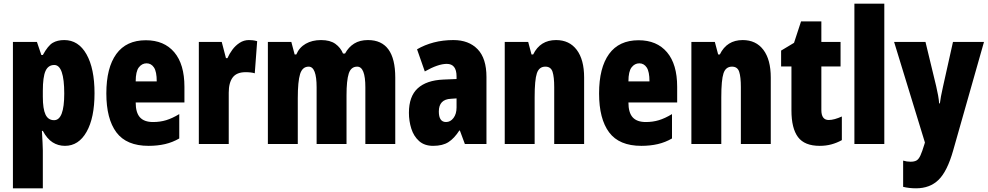

<svg xmlns="http://www.w3.org/2000/svg" viewBox="-20 -780 5352 1040"><path d="M328 -563Q405 -563 448.5 -486Q492 -409 492 -275Q492 -142 449 -66Q406 10 332 10Q295 10 265 -9Q235 -28 212 -71H207Q209 -34 210.5 -7.5Q212 19 212 35V240H50V-553H180L204 -482H212Q240 -533 265.5 -548Q291 -563 328 -563ZM274 -428Q241 -428 226.5 -395.5Q212 -363 212 -288V-256Q212 -190 226.5 -159.5Q241 -129 273 -129Q328 -129 328 -273Q328 -428 274 -428Z M770 -562Q869 -562 924 -497Q979 -432 979 -310V-225H715Q715 -170 738 -144.5Q761 -119 809 -119Q847 -119 880 -129Q913 -139 951 -162V-30Q915 -9 874 0.5Q833 10 785 10Q665 10 610.5 -63Q556 -136 556 -274Q556 -413 610 -487.5Q664 -562 770 -562ZM774 -437Q749 -437 732 -415Q715 -393 715 -339H829Q829 -392 814 -414.5Q799 -437 774 -437Z M1328 -563Q1338 -563 1348 -562Q1358 -561 1373 -557L1360 -383Q1341 -389 1310 -389Q1262 -389 1240.5 -360.5Q1219 -332 1219 -278V0H1057V-553H1181L1204 -465H1212Q1222 -488 1238.5 -510.5Q1255 -533 1278 -548Q1301 -563 1328 -563Z M1973 -563Q2121 -563 2121 -360V0H1959V-307Q1959 -419 1915 -419Q1881 -419 1869 -381.5Q1857 -344 1857 -264V0H1695V-307Q1695 -419 1652 -419Q1618 -419 1605.5 -379Q1593 -339 1593 -248V0H1431V-553H1558L1576 -485H1585Q1601 -523 1636 -543Q1671 -563 1719 -563Q1768 -563 1796.5 -542.5Q1825 -522 1838 -490H1849Q1868 -525 1898.5 -544Q1929 -563 1973 -563Z M2436 -563Q2519 -563 2567 -513.5Q2615 -464 2615 -363V0H2498L2471 -73H2468Q2441 -31 2409.5 -10.5Q2378 10 2326 10Q2279 10 2250 -16Q2221 -42 2208 -83Q2195 -124 2195 -169Q2195 -258 2242.5 -301.5Q2290 -345 2381 -349L2453 -352V-366Q2453 -434 2400 -434Q2353 -434 2281 -393L2239 -513Q2280 -537 2329.5 -550Q2379 -563 2436 -563ZM2423 -245Q2357 -242 2357 -176Q2357 -119 2396 -119Q2420 -119 2436.5 -141Q2453 -163 2453 -198V-247Z M2992 -563Q3064 -563 3104 -510Q3144 -457 3144 -360V0H2982V-308Q2982 -363 2973 -391Q2964 -419 2934 -419Q2900 -419 2888 -383Q2876 -347 2876 -253V0H2714V-553H2841L2859 -485H2868Q2906 -563 2992 -563Z M3439 -562Q3538 -562 3593 -497Q3648 -432 3648 -310V-225H3384Q3384 -170 3407 -144.5Q3430 -119 3478 -119Q3516 -119 3549 -129Q3582 -139 3620 -162V-30Q3584 -9 3543 0.5Q3502 10 3454 10Q3334 10 3279.5 -63Q3225 -136 3225 -274Q3225 -413 3279 -487.5Q3333 -562 3439 -562ZM3443 -437Q3418 -437 3401 -415Q3384 -393 3384 -339H3498Q3498 -392 3483 -414.5Q3468 -437 3443 -437Z M4003 -563Q4075 -563 4115 -510Q4155 -457 4155 -360V0H3993V-308Q3993 -363 3984 -391Q3975 -419 3945 -419Q3911 -419 3899 -383Q3887 -347 3887 -253V0H3725V-553H3852L3870 -485H3879Q3917 -563 4003 -563Z M4469 -130Q4484 -130 4502 -135Q4520 -140 4540 -149V-21Q4513 -6 4483.5 2Q4454 10 4420 10Q4338 10 4302.5 -37.5Q4267 -85 4267 -182V-420H4211V-506L4281 -548L4319 -664H4429V-553H4533V-420H4429V-184Q4429 -130 4469 -130Z M4770 0H4608V-760H4770Z M4823 -553H4993L5051 -313Q5057 -288 5061.5 -262.5Q5066 -237 5067 -220H5071Q5073 -237 5077 -258.5Q5081 -280 5088 -311L5142 -553H5310L5143 35Q5111 148 5064 194Q5017 240 4942 240Q4923 240 4905.5 238Q4888 236 4872 232V90Q4892 96 4912 96Q4932 96 4944 89.5Q4956 83 4965.5 62.5Q4975 42 4987 2L4990 -8Z"/></svg>

Font: Noto Sans Gurmukhi ExtraCondensed Black
Style: Regular
Weight: 900
Width: 2
Designer: Jelle Bosma - Monotype Design Team
Foundry: Monotype Imaging Inc.
Version: Version 2.004; ttfautohint (v1.8.4.7-5d5b)